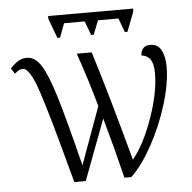

<svg xmlns="http://www.w3.org/2000/svg" viewBox="-51 -755 806 806"><g transform="rotate(-5 352.0 -352.0)"><path d="M213 -62Q153 -288 119 -390Q85 -492 56 -492Q46 -492 39 -488Q32 -484 21 -475L6 -499Q24 -517 40 -527Q56 -537 77 -537Q110 -537 135.5 -498.5Q161 -460 190.5 -364Q220 -268 270 -67L358 -309Q328 -418 287 -536H350Q409 -347 483 -72Q533 -134 570 -239.5Q607 -345 607 -425Q607 -463 595.5 -482Q584 -501 557 -505Q557 -524 567.5 -535Q578 -546 597 -546Q629 -546 643.5 -519Q658 -492 658 -448Q658 -379 630.5 -290Q603 -201 559 -121.5Q515 -42 470 0H441Q411 -124 374 -255L278 0H230ZM181 -692V-704H539V-692L507 -609H496L474 -668H388L365 -609H354L332 -668H245L223 -609H212Z"/></g></svg>

Font: Noto Serif NarrowLight
Style: Regular
Weight: 300
Width: 4
Designer: Monotype Design Team
Foundry: Monotype Imaging Inc.
Version: Version 1.001